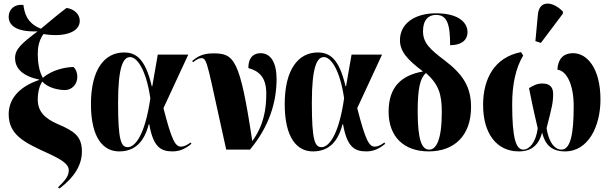

<svg xmlns="http://www.w3.org/2000/svg" viewBox="-20 -844 3446 1083"><path d="M316 219C400 156 442 86 442 11C442 -75 400 -104 306 -144C232 -176 193 -215 193 -283C193 -324 203 -363 219 -384C250 -347 314 -336 346 -336C386 -336 416 -369 416 -410C416 -437 407 -454 395 -466C355 -466 275 -452 222 -405C201 -439 193 -493 193 -536C193 -575 198 -613 225 -652C338 -633 430 -660 430 -727C430 -765 395 -795 355 -799C316 -770 260 -723 211 -682C129 -714 118 -774 112 -816C60 -822 29 -790 29 -750C29 -704 66 -663 192 -667C101 -599 65 -566 65 -517C65 -457 108 -415 201 -395V-393C76 -351 29 -276 29 -200C29 -86 112 -42 245 18C335 59 368 84 368 116C368 149 349 172 307 213Z M652 10C743 10 794 -46 819 -143H822C844 -18 884 10 953 10C993 10 1025 -4 1060 -33L1055 -40C1034 -25 1018 -17 1001 -17C969 -17 949 -51 902 -234L1042 -536H870L839 -358H836C799 -516 745 -548 679 -548C571 -548 493 -454 493 -257C493 -65 563 10 652 10ZM701 -14C663 -14 646 -50 646 -264C646 -471 676 -522 714 -522C753 -522 804 -452 828 -290C797 -74 739 -14 701 -14Z M1256 0H1390C1503 -136 1540 -274 1540 -398C1540 -490 1508 -544 1450 -544C1417 -544 1381 -527 1381 -460C1439 -444 1482 -411 1482 -316C1482 -226 1467 -136 1403 -48C1333 -516 1300 -543 1182 -543C1119 -543 1089 -521 1064 -500L1069 -493C1091 -511 1106 -516 1116 -516C1151 -516 1149 -478 1256 0Z M1745 10C1836 10 1887 -46 1912 -143H1915C1937 -18 1977 10 2046 10C2086 10 2118 -4 2153 -33L2148 -40C2127 -25 2111 -17 2094 -17C2062 -17 2042 -51 1995 -234L2135 -536H1963L1932 -358H1929C1892 -516 1838 -548 1772 -548C1664 -548 1586 -454 1586 -257C1586 -65 1656 10 1745 10ZM1794 -14C1756 -14 1739 -50 1739 -264C1739 -471 1769 -522 1807 -522C1846 -522 1897 -452 1921 -290C1890 -74 1832 -14 1794 -14Z M2398 10C2542 10 2637 -78 2637 -240C2637 -353 2593 -424 2486 -505C2407 -565 2366 -601 2366 -668C2366 -733 2398 -760 2439 -760C2502 -760 2519 -709 2519 -589C2578 -589 2617 -614 2617 -663C2617 -711 2575 -769 2439 -769C2323 -769 2236 -714 2236 -617C2236 -554 2278 -507 2366 -441C2244 -419 2172 -354 2172 -214C2172 -71 2260 10 2398 10ZM2401 0C2359 0 2336 -54 2336 -217C2336 -349 2351 -406 2383 -432C2454 -368 2472 -314 2472 -212C2472 -53 2440 0 2401 0Z M3031 -602 3155 -767V-779C3100 -836 3022 -847 3014 -762L3000 -612ZM2907 10C2985 10 3021 -34 3038 -96C3053 -35 3085 10 3167 10C3301 10 3367 -136 3367 -282C3367 -460 3291 -544 3213 -544C3152 -544 3127 -505 3124 -451C3176 -445 3216 -368 3216 -245C3216 -83 3197 0 3146 0C3120 0 3079 -23 3063 -121C3094 -242 3100 -266 3100 -315C3100 -350 3083 -373 3040 -373C3009 -373 2989 -362 2964 -347C2973 -301 2985 -240 3013 -121C3003 -37 2963 0 2932 0C2891 0 2869 -61 2869 -256C2869 -368 2889 -460 2931 -531L2919 -550C2769 -521 2705 -400 2705 -252C2705 -91 2781 10 2907 10Z"/></svg>

Font: Noto Serif Display ExtraCondensed Black
Style: Regular
Weight: 900
Width: 2
Designer: Monotype Design Team
Foundry: Monotype Imaging Inc.
Version: Version 2.009